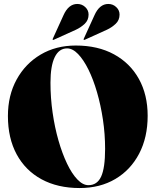

<svg xmlns="http://www.w3.org/2000/svg" viewBox="-20 -940 786 970"><path d="M363 -710Q474.5 -710 556 -665.5Q637.5 -621 681.8 -541Q726 -461 726 -355Q726 -246 683 -163.8Q640 -81.5 562.8 -35.8Q485.5 10 382.5 10Q271.5 10 190 -34.2Q108.5 -78.5 64.2 -160.2Q20 -242 20 -354Q20 -458 64 -538.2Q108 -618.5 185.2 -664.2Q262.5 -710 363 -710ZM511 -188Q511 -262.5 500 -335.8Q489 -409 470.2 -473.8Q451.5 -538.5 426.8 -588.5Q402 -638.5 374.5 -667Q347 -695.5 319 -695.5Q278 -695.5 256.5 -651.2Q235 -607 235 -522Q235 -445.5 245.8 -370.8Q256.5 -296 275.5 -230Q294.5 -164 318.8 -113.2Q343 -62.5 370.8 -33.5Q398.5 -4.5 426.5 -4.5Q471 -4.5 491 -48Q511 -91.5 511 -188ZM300.5 -862.5Q326 -920 370.5 -920Q394 -920 410.8 -904.2Q427.5 -888.5 427.5 -866.5Q427.5 -838 407.8 -819.5Q388 -801 363 -789.5L251.5 -739Q248 -737.5 246.5 -739Q245 -740.5 247 -745ZM457 -862.5Q482.5 -920 527 -920Q550.5 -920 567.2 -904.2Q584 -888.5 584 -866.5Q584 -838 564.2 -819.5Q544.5 -801 519.5 -789.5L408 -739Q404.5 -737.5 403 -739Q401.5 -740.5 403.5 -745Z"/></svg>

Font: Fraunces 144pt Black
Style: Regular
Weight: 900
Version: Version 1.000;[0bf87f6ff]